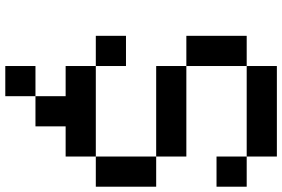

<svg xmlns="http://www.w3.org/2000/svg" viewBox="-186 -854 1040 707"><g transform="rotate(-90 333.5 -500.0)"><path d="M111.1 -111.1H0V-222.2H111.1ZM333.3 -777.8H444.4V-666.7H111.1V-777.8H222.2V-888.9H333.3ZM444.4 -888.9H333.3V-1000H444.4ZM444.4 -333.3H111.1V-444.4H444.4ZM111.1 -444.4H0V-666.7H111.1ZM555.6 -555.6H444.4V-666.7H555.6ZM555.6 -111.1H444.4V-333.3H555.6ZM444.4 0H111.1V-111.1H444.4Z"/></g></svg>

Font: Pixeloid Sans
Style: Regular
Weight: 400
Designer: GGBotNet
Foundry: GGBotNet
Version: 0.5